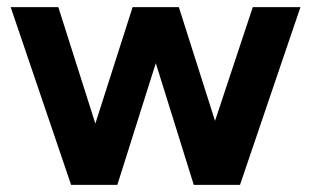

<svg xmlns="http://www.w3.org/2000/svg" viewBox="-20 -520 875 540"><path d="M525 0 691 -500H825L655 0ZM193 0 353 -500H468L310 0ZM180 0 10 -500H144L303 0ZM525 0 369 -500H483L642 0Z"/></svg>

Font: Figtree
Style: Bold
Weight: 700
Designer: Erik Kennedy
Foundry: Erik Kennedy
Version: Version 2.001;gftools[0.9.30]